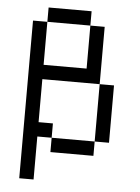

<svg xmlns="http://www.w3.org/2000/svg" viewBox="-53 -667 607 834"><g transform="rotate(5 250.0 -250.0)"><path d="M62.5 -562.5V125H125V-62.5H187.5V0H375V-62.5H187.5V-125H125V-312.5H375Q375 -312.5 375 -62.5H437.5Q437.5 -62.5 437.5 -312.5H375Q375 -312.5 375 -562.5H312.5V-375H125V-562.5ZM125 -562.5H312.5V-625H125Z"/></g></svg>

Font: Unifont
Style: Regular
Weight: 500
Version: Version 13.0.05